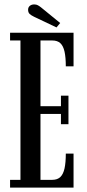

<svg xmlns="http://www.w3.org/2000/svg" viewBox="-20 -848 392 868"><path d="M25.5 0V-35H72.5V-665H25.5V-700H312.5V-548H277.5Q277.5 -588.5 271.8 -614.5Q266 -640.5 252.8 -652.8Q239.5 -665 216.5 -665H163V-368H255.5V-415.5H289.5V-286.5H255.5V-333H163V-35H216.5Q239.5 -35 252.8 -47.8Q266 -60.5 271.8 -86.8Q277.5 -113 277.5 -153.5H312.5V0ZM235.5 -724 134.5 -772Q121 -778.5 114 -785Q107 -791.5 107 -804Q107 -815 114.8 -821.5Q122.5 -828 134.5 -828Q144.5 -828 151.2 -824.2Q158 -820.5 165 -815L252 -744Z"/></svg>

Font: Imbue Thin 10pt Medium
Style: Regular
Weight: 500
Version: Version 1.102